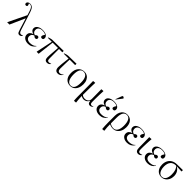

<svg xmlns="http://www.w3.org/2000/svg" viewBox="512 -2831 5095 5095"><g transform="rotate(45 3059.0 -283.5)"><path d="M554 -48 559 -41Q546 -17 523 -2Q500 13 477 13Q452 13 436.5 3.5Q421 -6 408 -33Q395 -60 380 -110L284 -422H282L95 0H16L10 -5L256 -514L228 -605Q209 -667 190.5 -702.5Q172 -738 149 -752.5Q126 -767 94 -767Q72 -767 62 -762Q86 -724 86 -704Q86 -688 75 -677Q64 -666 48 -666Q0 -666 0 -714Q0 -743 26.5 -762.5Q53 -782 92 -782Q133 -782 161.5 -766Q190 -750 212.5 -712.5Q235 -675 256 -610L414 -122Q432 -67 448 -49Q464 -31 493 -31Q512 -31 526.5 -36Q541 -41 554 -48Z M803 14Q715 14 660.5 -27.5Q606 -69 606 -136Q606 -187 636 -221Q666 -255 722 -269V-270Q671 -282 643 -311.5Q615 -341 615 -383Q615 -425 641 -456.5Q667 -488 714 -506Q761 -524 822 -524Q911 -524 962.5 -492.5Q1014 -461 1014 -407Q1014 -347 963 -347Q914 -347 914 -391Q914 -405 921.5 -420.5Q929 -436 954 -476Q915 -508 830 -508Q761 -508 721 -476.5Q681 -445 681 -390Q681 -347 702 -320Q723 -293 768 -278Q791 -301 807 -310Q823 -319 840 -319Q861 -319 874 -306Q887 -293 887 -272Q887 -250 874 -237.5Q861 -225 837 -225Q807 -225 767 -263Q683 -232 683 -151Q683 -98 720 -68Q757 -38 822 -38Q882 -38 928.5 -55Q975 -72 1001 -105L1010 -99Q936 14 803 14Z M1513 14Q1420 14 1420 -104Q1420 -141 1423 -187.5Q1426 -234 1432 -302Q1438 -370 1445 -472H1245L1191 0H1121L1115 -5L1213 -472H1064L1066 -487Q1079 -494 1102.5 -501Q1126 -508 1149.5 -513Q1173 -518 1186 -518L1608 -524V-477L1603 -472H1482Q1481 -365 1482 -284Q1483 -203 1483 -130Q1483 -71 1495 -51Q1507 -31 1542 -31Q1584 -31 1611 -49L1616 -42Q1582 14 1513 14Z M1920 14Q1808 14 1808 -121Q1808 -193 1843 -472H1660L1662 -487Q1689 -499 1724.5 -508Q1760 -517 1782 -518L2089 -524V-477L2083 -472H1883Q1881 -444 1879.5 -401Q1878 -358 1877 -309.5Q1876 -261 1875 -214Q1874 -167 1874 -131Q1874 -78 1891.5 -54.5Q1909 -31 1948 -31Q2004 -31 2045 -77L2054 -70Q2023 -25 1992.5 -5.5Q1962 14 1920 14Z M2382 14Q2313 14 2262.5 -18Q2212 -50 2184.5 -108Q2157 -166 2157 -245Q2157 -375 2219.5 -449.5Q2282 -524 2390 -524Q2455 -524 2503 -492.5Q2551 -461 2578 -404Q2605 -347 2605 -270Q2605 -184 2577 -120Q2549 -56 2499 -21Q2449 14 2382 14ZM2389 -3Q2528 -3 2528 -245Q2528 -508 2374 -508Q2233 -508 2233 -269Q2233 -140 2273 -71.5Q2313 -3 2389 -3Z M2740 220 2735 216Q2731 181 2729.5 149.5Q2728 118 2727.5 75Q2727 32 2727 -37Q2727 -53 2726.5 -92.5Q2726 -132 2726 -184Q2726 -236 2725.5 -290.5Q2725 -345 2724.5 -393Q2724 -441 2723.5 -473Q2723 -505 2723 -511L2794 -517L2799 -512Q2797 -472 2795.5 -415Q2794 -358 2793.5 -295Q2793 -232 2792.5 -171Q2792 -110 2792 -61Q2809 -42 2837 -31Q2865 -20 2895 -20Q2961 -20 2998.5 -55.5Q3036 -91 3036 -153Q3036 -177 3035.5 -217Q3035 -257 3034.5 -304Q3034 -351 3033.5 -395Q3033 -439 3032.5 -470.5Q3032 -502 3032 -511L3103 -517L3108 -512Q3104 -448 3102 -376Q3100 -304 3099.5 -236.5Q3099 -169 3099 -117Q3099 -63 3111 -42.5Q3123 -22 3154 -22Q3178 -22 3205 -39L3210 -32Q3173 14 3124 14Q3085 14 3065.5 -10Q3046 -34 3042 -87H3040Q3022 -40 2982.5 -13Q2943 14 2893 14Q2864 14 2837 4.5Q2810 -5 2794 -20H2793Q2792 11 2794 51.5Q2796 92 2800 134.5Q2804 177 2809 214Z M3481 14Q3393 14 3338.5 -27.5Q3284 -69 3284 -136Q3284 -187 3314 -221Q3344 -255 3400 -269V-270Q3349 -282 3321 -311.5Q3293 -341 3293 -383Q3293 -425 3319 -456.5Q3345 -488 3392 -506Q3439 -524 3500 -524Q3589 -524 3640.5 -492.5Q3692 -461 3692 -407Q3692 -347 3641 -347Q3592 -347 3592 -391Q3592 -405 3599.5 -420.5Q3607 -436 3632 -476Q3593 -508 3508 -508Q3439 -508 3399 -476.5Q3359 -445 3359 -390Q3359 -347 3380 -320Q3401 -293 3446 -278Q3469 -301 3485 -310Q3501 -319 3518 -319Q3539 -319 3552 -306Q3565 -293 3565 -272Q3565 -250 3552 -237.5Q3539 -225 3515 -225Q3485 -225 3445 -263Q3361 -232 3361 -151Q3361 -98 3398 -68Q3435 -38 3500 -38Q3560 -38 3606.5 -55Q3653 -72 3679 -105L3688 -99Q3614 14 3481 14ZM3493 -584 3484 -588 3542 -748Q3550 -770 3557 -778.5Q3564 -787 3579 -787Q3590 -787 3599.5 -780Q3609 -773 3621 -755V-749Z M3800 220 3794 216Q3790 172 3787 107.5Q3784 43 3784 -22V-270Q3784 -346 3811 -403.5Q3838 -461 3886.5 -493Q3935 -525 3999 -525Q4101 -525 4159 -456Q4217 -387 4217 -264Q4217 -183 4187.5 -120Q4158 -57 4106 -21.5Q4054 14 3988 14Q3952 14 3916 5Q3880 -4 3854 -19H3853Q3853 44 3856.5 97.5Q3860 151 3868 214ZM3990 -3Q4062 -3 4102 -67Q4142 -131 4142 -248Q4142 -376 4105 -442.5Q4068 -509 3997 -509Q3853 -509 3853 -264V-49Q3880 -27 3916 -15Q3952 -3 3990 -3Z M4517 14Q4429 14 4374.5 -27.5Q4320 -69 4320 -136Q4320 -187 4350 -221Q4380 -255 4436 -269V-270Q4385 -282 4357 -311.5Q4329 -341 4329 -383Q4329 -425 4355 -456.5Q4381 -488 4428 -506Q4475 -524 4536 -524Q4625 -524 4676.5 -492.5Q4728 -461 4728 -407Q4728 -347 4677 -347Q4628 -347 4628 -391Q4628 -405 4635.5 -420.5Q4643 -436 4668 -476Q4629 -508 4544 -508Q4475 -508 4435 -476.5Q4395 -445 4395 -390Q4395 -347 4416 -320Q4437 -293 4482 -278Q4505 -301 4521 -310Q4537 -319 4554 -319Q4575 -319 4588 -306Q4601 -293 4601 -272Q4601 -250 4588 -237.5Q4575 -225 4551 -225Q4521 -225 4481 -263Q4397 -232 4397 -151Q4397 -98 4434 -68Q4471 -38 4536 -38Q4596 -38 4642.5 -55Q4689 -72 4715 -105L4724 -99Q4650 14 4517 14Z M4937 14Q4884 14 4859.5 -21Q4835 -56 4835 -133Q4835 -156 4834.5 -198Q4834 -240 4833.5 -289Q4833 -338 4832.5 -384.5Q4832 -431 4831 -465Q4830 -499 4830 -511L4907 -517L4912 -512Q4909 -480 4906 -432Q4903 -384 4901 -329.5Q4899 -275 4898 -222Q4897 -169 4897 -128Q4897 -75 4911.5 -53Q4926 -31 4961 -31Q5001 -31 5029 -49L5034 -42Q5017 -16 4991.5 -1Q4966 14 4937 14Z M5290 14Q5202 14 5147.5 -27.5Q5093 -69 5093 -136Q5093 -187 5123 -221Q5153 -255 5209 -269V-270Q5158 -282 5130 -311.5Q5102 -341 5102 -383Q5102 -425 5128 -456.5Q5154 -488 5201 -506Q5248 -524 5309 -524Q5398 -524 5449.5 -492.5Q5501 -461 5501 -407Q5501 -347 5450 -347Q5401 -347 5401 -391Q5401 -405 5408.5 -420.5Q5416 -436 5441 -476Q5402 -508 5317 -508Q5248 -508 5208 -476.5Q5168 -445 5168 -390Q5168 -347 5189 -320Q5210 -293 5255 -278Q5278 -301 5294 -310Q5310 -319 5327 -319Q5348 -319 5361 -306Q5374 -293 5374 -272Q5374 -250 5361 -237.5Q5348 -225 5324 -225Q5294 -225 5254 -263Q5170 -232 5170 -151Q5170 -98 5207 -68Q5244 -38 5309 -38Q5369 -38 5415.5 -55Q5462 -72 5488 -105L5497 -99Q5423 14 5290 14Z M5805 14Q5739 14 5689.5 -17.5Q5640 -49 5612.5 -106Q5585 -163 5585 -238Q5585 -324 5618.5 -387.5Q5652 -451 5714.5 -485.5Q5777 -520 5864 -521L6081 -524V-477L6076 -472L5887 -481Q5954 -451 5991.5 -388.5Q6029 -326 6029 -244Q6029 -171 5999.5 -112.5Q5970 -54 5919 -20Q5868 14 5805 14ZM5803 -3Q5876 -3 5915 -63.5Q5954 -124 5954 -237Q5954 -413 5868 -481H5860Q5763 -481 5710 -418Q5657 -355 5657 -239Q5657 -169 5675.5 -115.5Q5694 -62 5727 -32.5Q5760 -3 5803 -3Z"/></g></svg>

Font: Literata 72pt Light
Style: Regular
Weight: 300
Designer: Latin by Veronika Burian and Jose Scaglione. Greek by Irene Vlachou. Cyrillic by Vera Evstafieva.
Foundry: TypeTogether
Version: Version 3.002